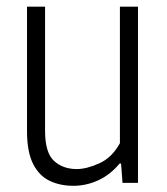

<svg xmlns="http://www.w3.org/2000/svg" viewBox="-20 -562 512 590"><path d="M205.5 9Q165 9 132.8 -6.2Q100.5 -21.5 81.8 -58.2Q63 -95 63 -159V-541.5H118.5V-160Q118.5 -93 145.8 -67.8Q173 -42.5 216 -42.5Q246 -42.5 285 -60Q324 -77.5 348.5 -122V-541.5H404V0H356.5L352 -59.5H347.5Q318.5 -24.5 281.5 -7.8Q244.5 9 205.5 9Z"/></svg>

Font: Encode Sans Condensed Light
Style: Regular
Weight: 300
Width: 3
Designer: Multiple Designers
Foundry: Impallari Type
Version: Version 3.000; ttfautohint (v1.8.3) -l 8 -r 50 -G 200 -x 14 